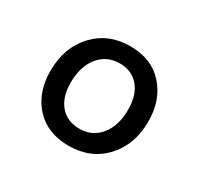

<svg xmlns="http://www.w3.org/2000/svg" viewBox="-76 -841 485 467"><g transform="rotate(30 166.0 -607.5)"><path d="M171 -750Q231 -750 265.5 -711.5Q300 -673 300 -613Q300 -548 261.5 -506.5Q223 -465 161 -465Q101 -465 66.5 -503Q32 -541 32 -601Q32 -667 71 -708.5Q110 -750 171 -750ZM163 -514Q199 -514 221 -541Q243 -568 243 -613Q243 -655 223 -678Q203 -701 170 -701Q133 -701 111 -673.5Q89 -646 89 -601Q89 -560 109 -537Q129 -514 163 -514Z"/></g></svg>

Font: LivvicRegular
Style: Regular
Weight: 400
Designer: Jacques Le Bailly, Baron von Fonthausen
Version: Version 1.001; ttfautohint (v1.8.2)